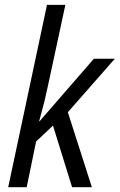

<svg xmlns="http://www.w3.org/2000/svg" viewBox="-20 -780 498 800"><path d="M14.2 0 175.8 -759.8H252.4L179.2 -419.9Q172.4 -387.2 165.8 -360.6Q159.2 -334 153.3 -313Q147.5 -292 143.1 -274.9H145L371.1 -535.2H458.5L262.7 -312.5L362.8 0H280.3L200.7 -256.8L130.4 -190.4L91.3 0Z"/></svg>

Font: Open Sans SemiCondensed
Style: Italic
Weight: 400
Width: 4
Italic angle: -12°
Designer: Monotype Design Team
Foundry: Monotype Imaging Inc.
Version: Version 3.000